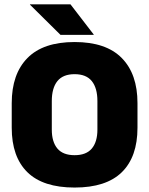

<svg xmlns="http://www.w3.org/2000/svg" viewBox="-20 -847 687 884"><path d="M323.5 16.5Q178 16.5 106 -54.2Q34 -125 34 -259V-372Q34 -506.5 106.5 -580Q179 -653.5 323.5 -653.5Q468 -653.5 540.5 -580Q613 -506.5 613 -372V-259Q613 -125 541 -54.2Q469 16.5 323.5 16.5ZM323.5 -132.5Q377 -132.5 402.8 -163.2Q428.5 -194 428.5 -250V-381.5Q428.5 -441.5 402.8 -473.5Q377 -505.5 323.5 -505.5Q270 -505.5 244.2 -473.5Q218.5 -441.5 218.5 -381.5V-250Q218.5 -194 244.2 -163.2Q270 -132.5 323.5 -132.5ZM304.5 -827 411.5 -688V-686.5H258.5L118 -825.5V-827Z"/></svg>

Font: Anek Odia ExtraBold
Style: Regular
Weight: 800
Designer: Yesha Goshar & Mahesh Sahu (Odia), Yesha Goshar (Latin)
Foundry: Ek Type
Version: Version 1.003